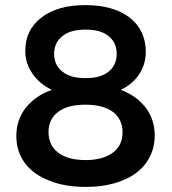

<svg xmlns="http://www.w3.org/2000/svg" viewBox="-20 -726 672 752"><path d="M488 -657C445 -690 387 -706 314 -706C242 -706 185 -690 143 -658C100 -625 79 -582 79 -527C79 -494 88 -465 107 -438C125 -411 150 -390 183 -374C140 -359 106 -335 81 -304C56 -272 44 -235 44 -194C44 -153 55 -118 77 -88C99 -58 131 -35 172 -19C213 -2 260 6 315 6C370 6 418 -2 459 -19C500 -35 531 -58 553 -89C575 -120 586 -155 586 -196C586 -237 574 -273 551 -304C527 -335 494 -359 453 -374C484 -389 508 -409 525 -435C542 -461 551 -490 551 -522C551 -579 530 -624 488 -657ZM225 -585C246 -602 276 -610 315 -610C354 -610 384 -602 405 -585C426 -568 437 -545 437 -515C437 -485 426 -462 405 -445C384 -428 354 -420 315 -420C276 -420 246 -428 225 -445C203 -462 192 -485 192 -515C192 -545 203 -568 225 -585ZM208 -288C233 -307 269 -316 314 -316C360 -316 396 -307 422 -288C447 -269 460 -242 460 -208C460 -173 447 -147 422 -128C396 -109 360 -99 315 -99C269 -99 233 -109 208 -128C183 -147 170 -174 170 -209C170 -243 183 -269 208 -288Z"/></svg>

Font: Argentum Sans Medium
Style: Regular
Weight: 500
Designer: Julieta Ulanovsky
Foundry: Julieta Ulanovsky
Version: Version 5.001;January 29, 2019;FontCreator 11.5.0.2425 64-bi